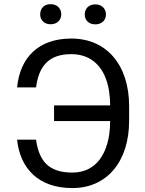

<svg xmlns="http://www.w3.org/2000/svg" viewBox="-20 -909 707 938"><path d="M63.5 -226.6C78.1 -86.4 167.5 9.8 333.5 9.8C502.4 9.8 610.8 -119.6 610.8 -318.8V-391.1C610.8 -589.8 502 -720.7 328.6 -720.7C166.5 -720.7 77.6 -626.5 63.5 -481.9H156.2C169.4 -585 217.3 -644.5 328.6 -644.5C430.2 -644.5 495.1 -577.6 512.7 -464.4C516.1 -442.4 518.1 -418.9 518.1 -394H244.1V-317.4H518.1C518.1 -293.5 516.6 -271 513.2 -249C495.6 -139.2 437.5 -65.9 333.5 -65.9C217.3 -65.9 170.4 -123 156.2 -226.6ZM176.3 -838.9C176.3 -811.5 194.8 -790.5 227.5 -790.5C259.3 -790.5 279.3 -811.5 279.3 -838.9C279.3 -867.2 259.3 -888.7 227.5 -888.7C194.8 -888.7 176.3 -867.2 176.3 -838.9ZM394 -838.4C394 -810.5 413.1 -790 445.8 -790C477.5 -790 497.6 -810.5 497.6 -838.4C497.6 -866.2 477.5 -887.7 445.8 -887.7C413.1 -887.7 394 -866.2 394 -838.4Z"/></svg>

Font: Bert Sans
Style: Regular
Weight: 400
Designer: Christian Robertson (Google), Cristiano Sobral
Foundry: Google, Cristiano Sobral
Version: Version 3.101